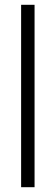

<svg xmlns="http://www.w3.org/2000/svg" viewBox="-20 -780 231 800"><path d="M124 0V-760H68V0Z"/></svg>

Font: Noto Sans Bengali ExtraCondensed Light
Style: Regular
Weight: 300
Width: 2
Designer: Joana Ranito - Universal Thirst; Jelle Bosma - Monotype Design Team
Foundry: Universal Thirst ehf.
Version: Version 3.000